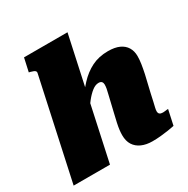

<svg xmlns="http://www.w3.org/2000/svg" viewBox="-171 -911 1051 1071"><g transform="rotate(-30 354.5 -376.0)"><path d="M5 0H239L403 -758H123L104 -672L113 -670Q124 -667 131.5 -664Q139 -661 142.5 -656.5Q146 -652 145 -646ZM635 -233 660 -339Q667 -372 671 -398.5Q675 -425 675 -448Q675 -480 660.5 -504Q646 -528 617.5 -541Q589 -554 545 -554Q486 -554 440 -531Q394 -508 355.5 -466.5Q317 -425 279 -368L278 -298Q302 -336 325 -365Q348 -394 369.5 -410.5Q391 -427 411 -427Q425 -427 431 -420Q437 -413 437 -402Q437 -390 434.5 -376Q432 -362 427 -343L404 -246Q395 -209 389.5 -183.5Q384 -158 382 -140.5Q380 -123 380 -108Q380 -70 396 -45Q412 -20 441.5 -7Q471 6 510 6Q538 6 563.5 3.5Q589 1 612 -2.5Q635 -6 654 -10L675 -107Q671 -107 665.5 -106.5Q660 -106 654 -105Q648 -104 641 -104Q627 -104 620 -109.5Q613 -115 613 -128Q613 -136 616 -149Q619 -162 624 -183Q629 -204 635 -233Z"/></g></svg>

Font: Roboto Serif 20pt Black
Style: Italic
Weight: 900
Italic angle: -10°
Version: Version 1.008